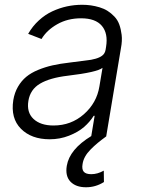

<svg xmlns="http://www.w3.org/2000/svg" viewBox="-20 -573 596 807"><path d="M188.9 12.4Q111.9 12.4 68 -31.8Q24.1 -76 35.9 -152.3Q41.2 -183.9 55.6 -208.6Q70 -233.3 90.4 -250.2Q110.8 -267 140.1 -279.1Q169.4 -291.2 200.8 -298.3Q232.2 -305.4 272.4 -310Q352.3 -320 362.6 -321.7Q405.5 -329.5 417.6 -347.7Q422.2 -354.4 423.7 -363.3L425.8 -376.1Q435 -432.5 408.2 -464.3Q381.4 -496.1 320.7 -496.1Q264.6 -496.1 220.7 -471.2Q176.8 -446.4 154.5 -409.1L98.4 -430.8Q116.8 -463.1 143.3 -487.2Q169.7 -511.4 199.9 -525.4Q230.1 -539.4 261.4 -546.2Q292.6 -552.9 325.3 -552.9Q344.1 -552.9 361.9 -550.4Q379.6 -547.9 398.4 -542.3Q417.3 -536.6 432.2 -527.2Q447.1 -517.8 460.6 -503.7Q474.1 -489.7 481.2 -470.5Q488.3 -451.3 491.3 -426.5Q494.3 -401.6 488.3 -370.4L426.5 -0.4L426.8 0Q404.5 16.3 390.3 28.1Q376.1 39.8 361.2 54.9Q346.2 70 337.9 85Q329.5 100.1 327.1 116.1Q323.2 138.1 331.9 148.6Q340.6 159.1 363.6 159.1Q389.9 159.1 416.2 144.2L416.9 192.1Q382.1 214.1 341.6 214.1Q298.7 214.1 276.1 190.5Q253.6 166.9 260.7 123.9Q272.4 54.3 363.6 -1.1L377.8 -86.3H373.9Q357.6 -60.4 333.1 -39.1Q308.6 -17.8 270.2 -2.7Q231.9 12.4 188.9 12.4ZM204.9 -45.5Q278.8 -45.5 332.6 -92.9Q386.4 -140.3 397.7 -209.2L410.9 -288Q389.2 -269.5 263.8 -254.6Q189.3 -245.7 148.3 -221.4Q107.2 -197.1 99.4 -149.5Q91.3 -100.9 120.7 -73.2Q150.2 -45.5 204.9 -45.5Z"/></svg>

Font: Karasuma Gothic
Style: Light Italic
Weight: 300
Italic angle: 9.39998°
Designer: Rasmus Andersson / Ryoko Nishizuka
Foundry: rsms
Version: Version 1.00